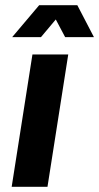

<svg xmlns="http://www.w3.org/2000/svg" viewBox="-20 -720 382 740"><path d="M25 0 105 -510H243L163 0ZM27 -577 131 -700H278L342 -577H231L195 -645L138 -577Z"/></svg>

Font: MuseoModerno Thin SemiBold
Style: Italic
Weight: 600
Italic angle: -9°
Version: Version 1.003